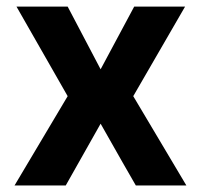

<svg xmlns="http://www.w3.org/2000/svg" viewBox="-20 -566 614 586"><path d="M186.5 -545.9Q211.9 -498 287.1 -354.5Q312.5 -402.3 389.6 -545.9Q428.7 -545.9 544.9 -545.9Q504.9 -477.5 386.7 -272.5Q427.7 -204.1 548.8 0Q510.7 0 394.5 0Q367.2 -46.9 287.1 -188.5Q260.7 -141.6 180.7 0Q141.6 0 24.4 0Q65.4 -68.4 186.5 -272.5Q147.5 -340.8 30.3 -545.9Q69.3 -545.9 186.5 -545.9Z"/></svg>

Font: DeepSea
Style: Bold
Weight: 700
Designer: Stem
Version: Version 3.019;git-0a5106e0b